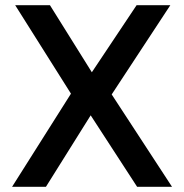

<svg xmlns="http://www.w3.org/2000/svg" viewBox="-20 -720 710 740"><path d="M26.5 0 253.5 -359 38.5 -700H172.5L334 -441.5L506.5 -700H636.5L410.5 -356L643 0H508.5L329.5 -275.5L157 0Z"/></svg>

Font: Geologica
Style: Regular
Weight: 400
Designer: Sindre Bremnes, Frode Helland
Foundry: Monokrom Skriftforlag AS
Version: Version 1.010; ttfautohint (v1.8.4.7-5d5b);gftools[0.9.28]